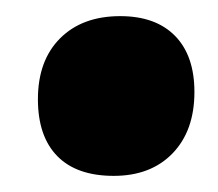

<svg xmlns="http://www.w3.org/2000/svg" viewBox="-20 -439 270 238"><path d="M129 -419Q173 -419 197 -394.5Q221 -370 221 -325Q221 -277 194 -249Q167 -221 121 -221Q75 -221 51 -245.5Q27 -270 27 -316Q27 -364 54.5 -391.5Q82 -419 129 -419Z"/></svg>

Font: Alegreya Sans SC Black
Style: Italic
Weight: 900
Italic angle: -7°
Designer: Juan Pablo del Peral
Foundry: Huerta Tipografica
Version: Version 2.007